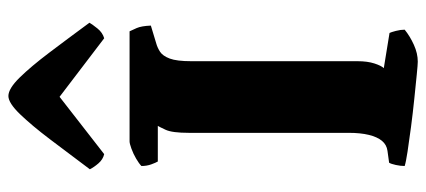

<svg xmlns="http://www.w3.org/2000/svg" viewBox="-306 -734 1040 469"><g transform="rotate(-90 214.5 -500.0)"><path d="M298 0Q291 0 266 -2.5Q241 -5 207 -8.5Q173 -12 138.5 -16.5Q104 -21 78 -25Q52 -29 43 -32Q43 -42 45.5 -53.5Q48 -65 51 -70L80 -74Q95 -76 104.5 -87.5Q114 -99 119 -119.5Q124 -140 124 -169V-559Q124 -600 131.5 -616Q139 -632 141 -635H54Q51 -640 47 -651Q43 -662 43 -675Q49 -681 61 -688Q73 -695 85.5 -699.5Q98 -704 103 -704H372Q375 -698 380 -686.5Q385 -675 386 -652L343 -639Q332 -636 322 -629.5Q312 -623 305.5 -606Q299 -589 299 -553V-147Q299 -123 293.5 -106Q288 -89 282 -83L368 -69Q370 -65 373 -53.5Q376 -42 376 -32Q360 -19 339 -9.5Q318 0 298 0ZM72 -766Q59 -769 49.5 -780Q40 -791 35 -801Q74 -853 108 -898Q142 -943 169.5 -971.5Q197 -1000 214 -1000Q232 -1000 259 -972.5Q286 -945 320 -900Q354 -855 393 -802Q389 -795 379 -782.5Q369 -770 355 -766L212 -875Z"/></g></svg>

Font: Texturina Medium 12pt Black
Style: Regular
Weight: 900
Version: Version 1.002